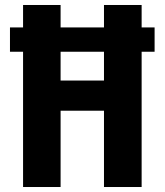

<svg xmlns="http://www.w3.org/2000/svg" viewBox="-20 -750 660 770"><path d="M600 -640H548V-730H397V-640H223V-730H72.5V-640H20V-542.5H72.5V0H223V-306H397V0H548V-542.5H600ZM223 -427V-542.5H397V-427Z"/></svg>

Font: Monaspace Argon
Style: Bold
Weight: 700
Designer: Riley Cran & the Lettermatic Team
Foundry: Lettermatic
Version: Version 1.000 (Monaspace Argon)